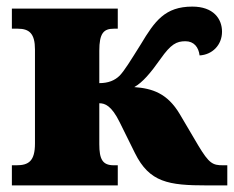

<svg xmlns="http://www.w3.org/2000/svg" viewBox="-20 -562 709 582"><path d="M337 0V-61H325C291 -61 281 -79 281 -125V-249C298 -249 318 -242 343 -191L389 -98C433 -9 491 0 607 0H669V-61H656C625 -61 614 -66 581 -121L525 -216C487 -280 441 -294 387 -298C412 -312 436 -340 467 -384C498 -428 515 -437 542 -437C568 -437 582 -419 585 -394C623 -396 653 -425 653 -466C653 -505 627 -542 563 -542C480 -542 449 -498 407 -428C375 -377 358 -349 343 -333C328 -318 308 -310 281 -310V-408C281 -461 294 -475 325 -475H337V-536H16V-475H34C69 -475 86 -460 86 -412V-127C86 -74 67 -61 30 -61H16V0Z"/></svg>

Font: UArctic Serif Black
Style: Regular
Weight: 900
Designer: Customization by Puisto advertising & original work Monotype Design Team
Foundry: Monotype Imaging Inc.
Version: Version 2.004